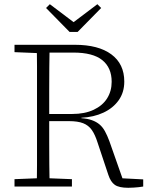

<svg xmlns="http://www.w3.org/2000/svg" viewBox="-20 -887 722 913"><path d="M49 0V-35L174 -40H197L322 -35V0ZM155 0Q156 -51 156 -102Q156 -153 156 -204.5Q156 -256 156 -307V-367Q156 -418 156 -469.5Q156 -521 156 -572Q156 -623 155 -674H216Q215 -620 214.5 -566.5Q214 -513 214 -456.5Q214 -400 214 -338V-317Q214 -263 214 -209.5Q214 -156 214.5 -104Q215 -52 216 0ZM590 6Q546 6 526 -8Q506 -22 495 -56L444 -209Q432 -247 416.5 -269Q401 -291 375.5 -301Q350 -311 308 -311H187V-345H323Q383 -345 425.5 -365Q468 -385 489.5 -419.5Q511 -454 511 -498Q511 -565 466.5 -601Q422 -637 329 -637H190V-674H336Q448 -674 509.5 -628.5Q571 -583 571 -499Q571 -448 544.5 -410.5Q518 -373 472 -351.5Q426 -330 367 -327V-325Q396 -323 417 -315.5Q438 -308 453 -295.5Q468 -283 479 -263Q490 -243 500 -216L569 -20L545 -40L661 -34V0Q651 2 640 3Q629 4 616.5 5Q604 6 590 6ZM49 -639V-674H181V-634H171ZM217 -867 352 -765H308L443 -867L461 -849L349 -735H311L199 -849Z"/></svg>

Font: Source Serif 4 Light
Style: Regular
Weight: 300
Designer: Frank Grießhammer
Foundry: Adobe Systems Incorporated
Version: Version 4.004;hotconv 1.0.116;makeotfexe 2.5.65601